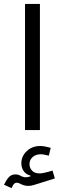

<svg xmlns="http://www.w3.org/2000/svg" viewBox="-40 -666 311 983"><path d="M192.7 127.1 210 130.8 219.7 91 202.6 86.7Q192.8 83.9 184.1 82.7Q175.4 81.4 166.5 81.4Q124.3 81.4 96.7 107.9Q69.2 134.4 69.2 170.7Q69.2 191.9 81 209.6Q92.9 227.2 116 232.9L115.6 237.1Q94 243.7 82.2 240.6Q70.4 237.5 61.7 232.2Q53 226.9 40 226.9Q18.8 226.9 6 240.3Q-6.7 253.8 -19.5 279.7L19.1 297.4Q24.6 284.6 30.5 277Q36.4 269.5 46.2 269.5Q51.3 269.5 56.6 271.6Q61.9 273.7 68.3 277.1Q78.3 281.9 87.1 283.8Q95.9 285.8 105.4 285.8Q119.3 285.8 136 280.4L240.9 247.5L228.8 207.2L207.6 213.6Q194.8 217.1 183.4 219.4Q172 221.7 162.4 221.7Q136.8 221.7 123.9 207.5Q111 193.3 111 174.6Q111 152.6 127 138.2Q143 123.8 169.2 123.8Q179.9 123.8 192.7 127.1ZM164.4 0V-645.7H88.1V0Z"/></svg>

Font: Estedad-FD VF
Style: Regular
Weight: 100
Designer: Amin Abedi
Version: Version 7.3